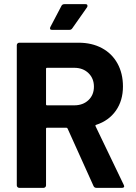

<svg xmlns="http://www.w3.org/2000/svg" viewBox="-20 -906 654 926"><path d="M445 0Q435 0 431 -9L306 -286Q304 -290 300 -290H207Q202 -290 202 -285V-12Q202 -7 198.5 -3.5Q195 0 190 0H73Q68 0 64.5 -3.5Q61 -7 61 -12V-688Q61 -693 64.5 -696.5Q68 -700 73 -700H359Q423 -700 471.5 -674Q520 -648 546.5 -600Q573 -552 573 -489Q573 -421 539 -372.5Q505 -324 444 -304Q440 -303 440 -300Q440 -298 441 -297L577 -14Q579 -10 579 -8Q579 0 568 0ZM207 -579Q202 -579 202 -574V-403Q202 -398 207 -398H338Q380 -398 406.5 -423Q433 -448 433 -488Q433 -528 406.5 -553.5Q380 -579 338 -579ZM231 -762Q224 -762 222.5 -765Q221 -768 221 -770Q221 -772 223 -776L276 -877Q280 -886 291 -886H392Q399 -886 400.5 -883Q402 -880 402 -878Q402 -875 400 -871L329 -770Q324 -762 315 -762Z"/></svg>

Font: LinhAnh
Style: Bold
Weight: 700
Designer: Jeremy Tribby
Foundry: Tribby Type
Version: Version 1.408